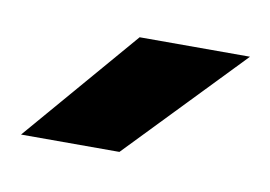

<svg xmlns="http://www.w3.org/2000/svg" viewBox="-33 -743 311 221"><g transform="rotate(10 122.5 -633.0)"><path d="M116 -700H245L116 -566H1Z"/></g></svg>

Font: Oak Sans SemiBold
Style: Regular
Weight: 600
Designer: Erik Kennedy, Walven
Foundry: Erik Kennedy, Walven
Version: Version 1.000